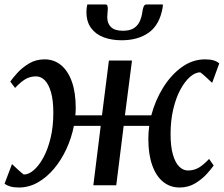

<svg xmlns="http://www.w3.org/2000/svg" viewBox="-30 -824 995 854"><path d="M642.9 -310.9Q660.3 -377.3 695.4 -434Q730.6 -490.8 778.5 -525.4Q826.5 -560 882.3 -560Q904.8 -560 920 -555.5Q935.2 -551 945.3 -542L913.7 -455.7Q910.4 -458.3 903.4 -464.9Q896.4 -471.6 887.8 -479.5Q879.2 -487.4 871.9 -493.7Q864.6 -500.1 860.7 -502.3Q838.9 -502.3 815.8 -482.6Q792.8 -462.9 772.9 -426.5Q753 -390.1 740.9 -339.5Q728.7 -289 728.7 -227.7Q728.7 -172.4 739.1 -136.5Q749.4 -100.5 767 -83.1Q784.6 -65.7 806 -65.7Q833.1 -65.7 854.9 -78.7Q876.6 -91.8 899.9 -117.1L920.5 -88Q911.4 -74.5 890.3 -51Q869.3 -27.5 838.6 -8.8Q807.8 10 768.7 10Q726.6 10 695.4 -15.4Q664.1 -40.8 647 -89.2Q629.8 -137.5 629.8 -206.2Q629.8 -220.5 630.8 -235.1Q631.8 -249.8 633.8 -264.3H520.1L487.1 0H385.2L418 -264.3H298.7Q288.1 -210.5 265.3 -161.1Q242.4 -111.7 210 -73.3Q177.6 -34.8 138 -12.4Q98.4 10 54.3 10Q31.3 10 16 5.5Q0.8 1 -9.7 -7L23.4 -94.3Q26.2 -91.7 33.1 -85.1Q40.1 -78.4 48.7 -70.5Q57.2 -62.6 64.7 -56.3Q72.1 -49.9 75.9 -47.7Q97.5 -47.7 120.4 -67.4Q143.3 -87.1 163.1 -123.5Q182.9 -159.9 195.1 -210.5Q207.2 -261 207.2 -322.3Q207.2 -377.7 196.9 -413.6Q186.5 -449.5 169.3 -466.9Q152 -484.3 130.4 -484.3Q103.3 -484.3 81.9 -471.3Q60.6 -458.2 37 -432.9L15.7 -461Q25.1 -475 46.1 -498.5Q67.1 -522 98 -541Q128.8 -560 168.1 -560Q210 -560 241.2 -534.6Q272.3 -509.2 289.6 -460.8Q306.8 -412.5 306.8 -343.8Q306.8 -335.4 306.4 -327Q306.1 -318.6 305.1 -310.9H423.6L454.4 -554.7H557.1L525.7 -310.9ZM439 -804.2Q445.8 -804.2 447.6 -798.7Q449.5 -793.1 449.5 -784.8Q449.5 -776.4 448.2 -766.3Q447 -756.2 447 -747.7Q447 -719.9 463.7 -703.6Q480.3 -687.2 516.6 -687.2Q548.1 -687.2 565.9 -699Q583.6 -710.7 592.1 -730.3Q600.7 -749.9 603.5 -773Q604.9 -784.3 608.8 -794.3Q612.7 -804.2 621.7 -804.2H694.3Q694.3 -800.7 694.3 -797.2Q694.3 -793.7 693.3 -789.6Q680 -713.7 632.2 -679.3Q584.3 -644.9 510.9 -644.9Q466.4 -644.9 431 -658.1Q395.7 -671.3 375 -699.5Q354.4 -727.7 354.4 -771.5Q354.4 -779.5 355.4 -787.8Q356.4 -796.1 358.4 -804.2Z"/></svg>

Font: Merriweather 7pt Light
Style: Italic
Weight: 300
Italic angle: -7.8°
Designer: Eben Sorkin
Foundry: Eben Sorkin
Version: Version 2.200;gftools[0.9.31]